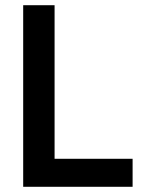

<svg xmlns="http://www.w3.org/2000/svg" viewBox="-20 -717 540 737"><path d="M489 0H69V-697H189.5V-107.5H489Z"/></svg>

Font: Acari Sans Neue
Style: Bold
Weight: 700
Designer: Alfredo Marco Pradil (font), Cristiano Sobral (main changes)
Foundry: Hanken Design Co. (font), Cristiano Sobral (main changes)
Version: Version 2.459;March 19, 2022;FontCreator 14.0.0.2808 64-bit;